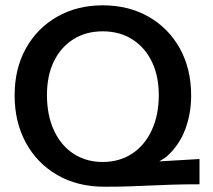

<svg xmlns="http://www.w3.org/2000/svg" viewBox="-20 -693 802 722"><path d="M195.9 -34.6C246.6 -5.4 305.5 9.2 372.5 9.2C407.5 9.2 438.9 8.8 466.5 7.8C494.2 6.9 520.8 5.8 546.3 4.6C571.8 3.4 599.1 2.3 628.3 1.4C657.5 0.5 691.4 0 730.2 0V-95L578.9 -86.1C588.9 -92.6 599.9 -98.3 608.5 -106C639.1 -133.7 661.9 -167.3 676.7 -207C691.4 -246.6 698.8 -288.9 698.8 -333.7C698.8 -400.7 684.6 -459.7 656.4 -510.7C628.1 -561.7 588.9 -601.5 538.9 -630.1C488.8 -658.7 431.2 -673 366 -673C302.1 -673 245.1 -658.7 194.9 -630.1C144.9 -601.5 105.7 -561.9 77.5 -511.2C49.2 -460.5 35 -401.6 35 -334.6C35 -267 49.2 -207.4 77.5 -155.8C105.7 -104.2 145.2 -63.8 195.9 -34.6ZM182.5 -461.9C199.8 -497.5 224.1 -525.3 255.8 -545.3C287.4 -565.3 324.2 -575.2 366 -575.2C408.4 -575.2 445.4 -565.3 477.1 -545.3C508.7 -525.3 533.3 -497.4 550.9 -461.4C568.4 -425.4 577.1 -383.5 577.1 -335.6C577.1 -285.2 568.2 -240.9 550.3 -202.8C532.6 -164.7 507.8 -135.4 476.1 -114.8C444.5 -94.2 407.7 -83.9 366 -83.9C324.8 -83.9 288.3 -94.2 256.7 -114.8C225.1 -135.4 200.5 -164.6 183 -202.4C165.4 -240.1 156.6 -284.6 156.6 -335.6C156.6 -384.1 165.2 -426.2 182.4 -461.9Z"/></svg>

Font: Diatome Awesome Semibold
Style: Regular
Weight: 400
Designer: 15.100.17
Foundry: 15.100.17
Version: Version 1.005;Fontself Maker 3.5.8